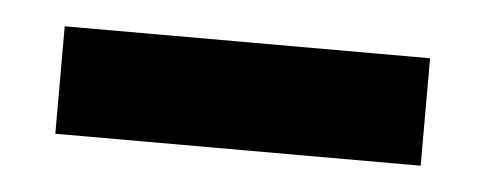

<svg xmlns="http://www.w3.org/2000/svg" viewBox="-25 -709 451 178"><g transform="rotate(5 200.0 -620.0)"><path d="M30 -570V-670H370V-570Z"/></g></svg>

Font: Fivo Sans Modern Heavy
Style: Regular
Weight: 900
Designer: Alexander Slobzheninov
Foundry: Alexander Slobzheninov
Version: 1.0